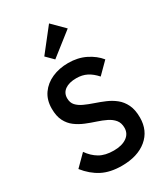

<svg xmlns="http://www.w3.org/2000/svg" viewBox="-238 -1082 1032 1192"><g transform="rotate(-30 278.0 -486.0)"><path d="M271 10Q188 10 130 -20Q72 -50 26 -108L104 -186Q133 -144 173 -120.5Q213 -97 275 -97Q333 -97 367.5 -121Q402 -145 402 -187Q402 -222 384 -244Q366 -266 336.5 -280.5Q307 -295 271.5 -306.5Q236 -318 200.5 -332.5Q165 -347 135.5 -369Q106 -391 88 -426Q70 -461 70 -515Q70 -577 100.5 -620.5Q131 -664 183 -687Q235 -710 299 -710Q368 -710 422.5 -683Q477 -656 511 -614L433 -536Q403 -570 370.5 -586.5Q338 -603 296 -603Q244 -603 214.5 -582Q185 -561 185 -523Q185 -491 203 -471.5Q221 -452 250.5 -438.5Q280 -425 315.5 -413Q351 -401 386.5 -386Q422 -371 451.5 -347.5Q481 -324 499 -287Q517 -250 517 -194Q517 -100 450.5 -45Q384 10 271 10ZM242 -769 192 -819 320 -982 405 -897Z"/></g></svg>

Font: Outfit Medium
Style: Regular
Weight: 500
Designer: Rodrigo Fuenzalida
Foundry: fragTYPE
Version: Version 1.100; ttfautohint (v1.8.4.7-5d5b);gftools[0.9.27]